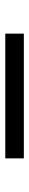

<svg xmlns="http://www.w3.org/2000/svg" viewBox="296 -408 112 745"><g transform="rotate(90 352.5 -36.0)"><path d="M111 0H595V-72H111Z"/></g></svg>

Font: Be Vietnam
Style: Regular
Weight: 400
Designer: Gabriel Lam
Foundry: TypeRant
Version: Version 4.000